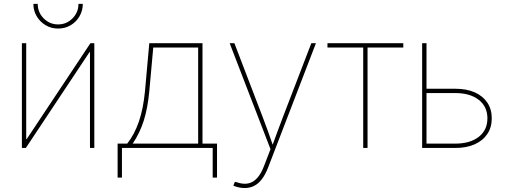

<svg xmlns="http://www.w3.org/2000/svg" viewBox="-20 -766 2626 994"><path d="M468.3 0H445.8V-496.1H443.4L113.8 0H93.3V-542.5H115.7V-45.9H118.2L448.2 -542.5H468.3ZM280.8 -618.2Q245.1 -618.2 216.1 -635.5Q187 -652.8 169.9 -681.9Q152.8 -710.9 152.8 -746.1H175.3Q175.3 -701.7 206.3 -670.7Q237.3 -639.6 280.8 -639.6Q324.2 -639.6 355.2 -670.7Q386.2 -701.7 386.2 -746.1H408.7Q408.7 -710.9 391.6 -681.6Q374.5 -652.3 345.7 -635.3Q316.9 -618.2 280.8 -618.2Z M588.9 153.3V-22.5H638.7Q658.2 -47.4 673.1 -75.9Q688 -104.5 699.5 -137.9Q710.9 -171.4 718.5 -210Q726.1 -248.5 730.5 -293L752.9 -542.5H1028.3V-22.5H1103.5V153.3H1081.1V0H611.3V153.3ZM667 -22.5H1005.9V-520H773.4L752.9 -293Q744.6 -206.1 724.4 -141.8Q704.1 -77.6 667 -22.5Z M1188 195.3 1195.8 175.8 1205.1 177.2Q1237.8 189 1264.2 183.8Q1290.5 178.7 1311 156.2Q1331.5 133.8 1346.2 95.2L1380.4 6.3L1168.9 -542.5H1193.4L1338.4 -164.1Q1353.5 -125 1367.4 -86.2Q1381.3 -47.4 1394.5 -8.8H1388.7Q1402.8 -47.4 1417 -86.2Q1431.2 -125 1446.3 -164.1L1591.8 -542.5H1615.7L1367.2 103.5Q1353.5 138.2 1335.9 161.4Q1318.4 184.6 1296.1 196Q1273.9 207.5 1246.6 207.5Q1232.9 207.5 1218.3 204.6Q1203.6 201.7 1188 195.3Z M1860.4 0V-520H1675.3V-542.5H2067.9V-520H1882.8V0Z M2178.2 -306.6H2336.9Q2395 -306.6 2437.3 -288.1Q2479.5 -269.5 2502.7 -235.1Q2525.9 -200.7 2525.9 -153.3Q2525.9 -106.4 2502.7 -72Q2479.5 -37.6 2437.3 -18.8Q2395 0 2336.9 0H2165.5V-542.5H2188V-22.5H2336.9Q2414.1 -22.5 2458.7 -57.6Q2503.4 -92.8 2503.4 -153.3Q2503.4 -213.9 2458.7 -249Q2414.1 -284.2 2336.9 -284.2H2178.2Z"/></svg>

Font: Inter 16pt Thin
Style: Regular
Weight: 250
Version: Version 4.001;git-66647c0bb